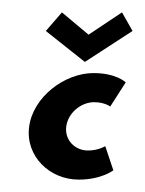

<svg xmlns="http://www.w3.org/2000/svg" viewBox="-20 -286 234 310"><path d="M163 -11 150 -50C150 -50 139 -43 122 -43C101 -43 84 -60 87 -82C90 -104 111 -121 132 -121C149 -121 158 -114 158 -114L183 -153C183 -153 168 -168 131 -168C84 -168 33 -129 27 -81C21 -34 60 4 107 4C144 4 163 -11 163 -11ZM80 -266 54 -236 117 -186 194 -236 177 -266 123 -230Z"/></svg>

Font: Hussar Tani
Style: DwaKurs
Weight: 700
Foundry: Cannot Into Space Fonts
Version: Version 0.92